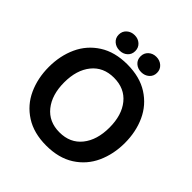

<svg xmlns="http://www.w3.org/2000/svg" viewBox="-251 -1131 1322 1322"><g transform="rotate(45 410.0 -470.5)"><path d="M39 -382Q39 -491 80 -580.5Q121 -670 204.5 -723.5Q288 -777 409 -777Q531 -777 614.5 -723.5Q698 -670 739 -580.5Q780 -491 780 -382Q780 -273 739 -183Q698 -93 614.5 -39.5Q531 14 409 14Q288 14 204.5 -39.5Q121 -93 80 -183Q39 -273 39 -382ZM630 -382Q630 -503 571.5 -575Q513 -647 409 -647Q306 -647 247.5 -574.5Q189 -502 189 -382Q189 -261 247.5 -188Q306 -115 409 -115Q513 -115 571.5 -188Q630 -261 630 -382ZM222 -880Q222 -913 245.5 -934Q269 -955 303 -955Q337 -955 360 -934Q383 -913 383 -880Q383 -847 360 -826.5Q337 -806 303 -806Q269 -806 245.5 -826.5Q222 -847 222 -880ZM434 -880Q434 -913 457 -934Q480 -955 514 -955Q548 -955 571.5 -934Q595 -913 595 -880Q595 -847 571.5 -826.5Q548 -806 514 -806Q480 -806 457 -826.5Q434 -847 434 -880Z"/></g></svg>

Font: Open Sauce Sans
Style: Bold
Weight: 700
Designer: Alfredo Marco Pradil
Foundry: Creative Sauce Fz LLC
Version: Version 1.477